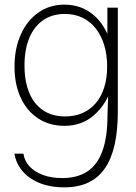

<svg xmlns="http://www.w3.org/2000/svg" viewBox="-20 -528 584 827"><path d="M256 279Q214.5 279 178.2 269.5Q142 260 113.5 241.2Q85 222.5 66.5 195.5Q48 168.5 42 134H81Q85 164.5 106.8 188.2Q128.5 212 164.8 225.5Q201 239 248 239Q313.5 239 356.8 210.2Q400 181.5 421.5 121.5Q443 61.5 443 -32.5L447.5 -169.5L459 -147.5Q437 -77.5 384.8 -31.8Q332.5 14 258 14Q193 14 144.5 -17.8Q96 -49.5 69.2 -107Q42.5 -164.5 42.5 -241Q42.5 -319.5 69.8 -379.8Q97 -440 145.5 -474Q194 -508 257.5 -508Q328.5 -508 380 -466Q431.5 -424 456 -346.5L442.5 -324.5V-495H487.5V-49Q487.5 33.5 473.8 95Q460 156.5 431.5 197.5Q403 238.5 359.5 258.8Q316 279 256 279ZM260 -26.5Q302 -26.5 335.5 -41.2Q369 -56 392.8 -84Q416.5 -112 429 -151.8Q441.5 -191.5 441.5 -241Q441.5 -293 428.5 -334.8Q415.5 -376.5 391.8 -406.2Q368 -436 334.5 -452Q301 -468 259.5 -468Q205.5 -468 166.5 -441.5Q127.5 -415 106.5 -365.2Q85.5 -315.5 85.5 -246Q85.5 -194 97.2 -153.2Q109 -112.5 131.5 -84.2Q154 -56 186.2 -41.2Q218.5 -26.5 260 -26.5Z"/></svg>

Font: Russolo 10pt ExtraLight
Style: Regular
Weight: 200
Designer: Micah Stupak-Hahn
Version: Version 1.000